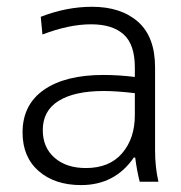

<svg xmlns="http://www.w3.org/2000/svg" viewBox="-20 -531 530 561"><path d="M374 -194.8V-258.8Q320.3 -265.1 283.2 -265.1Q197.8 -265.1 151.4 -236.3Q105 -207.5 105 -150.9Q105 -100.1 139.4 -70.1Q173.8 -40 231 -40Q299.8 -40 336.9 -83.3Q374 -126.5 374 -194.8ZM374 -306.2V-334Q374 -400.9 341.3 -430.4Q308.6 -460 246.1 -460Q182.1 -460 104 -430.2L99.1 -481.9Q174.3 -511.2 249 -511.2Q333.5 -511.2 383.3 -467.3Q433.1 -423.3 433.1 -334V-91.8Q433.1 -42.5 442.9 0H388.2Q379.9 -32.2 375 -70.8H371.1Q315.9 9.8 216.8 9.8Q140.1 9.8 93 -31.2Q45.9 -72.3 45.9 -144Q45.9 -225.1 108.4 -268.6Q170.9 -312 282.2 -312Q325.7 -312 374 -306.2Z"/></svg>

Font: LT Hoop Light
Style: Regular
Weight: 300
Designer: Daniel Lyons
Foundry: LyonsType
Version: Version 1.000